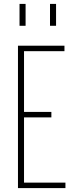

<svg xmlns="http://www.w3.org/2000/svg" viewBox="-20 -963 384 983"><path d="M72 0V-729H310V-701H103V-28H315V0ZM96 -362V-390H243V-362ZM80 -831V-943H111V-831ZM236 -831V-943H267V-831Z"/></svg>

Font: Hubot Sans Condensed ExtraLight
Style: Regular
Weight: 200
Width: 3
Designer: Deni Anggara
Foundry: GitHub, Inc., Subsidiary of Microsoft Corporation
Version: Version 2.000